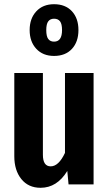

<svg xmlns="http://www.w3.org/2000/svg" viewBox="-20 -877 517 913"><path d="M425 0H306L300 -64Q251 16 173 16Q115 16 81.5 -25.5Q48 -67 48 -134V-530H184V-141Q184 -86 221 -86Q259 -86 289 -150V-530H425ZM353 -734Q353 -678 322 -644.5Q291 -611 237 -611Q184 -611 152.5 -645Q121 -679 121 -734Q121 -789 152.5 -823Q184 -857 237 -857Q291 -857 322 -823.5Q353 -790 353 -734ZM200 -734Q200 -704 209.5 -691.5Q219 -679 237 -679Q275 -679 275 -734Q275 -763 265.5 -775.5Q256 -788 237 -788Q219 -788 209.5 -775.5Q200 -763 200 -734Z"/></svg>

Font: Fira Sans Compressed SemiBold
Style: Regular
Weight: 600
Width: 1
Designer: bBox Type GmbH & Carrois Corporate GbR & Edenspiekermann AG
Foundry: bBox Type GmbH & Carrois Corporate GbR & Edenspiekermann AG
Version: Version 4.301